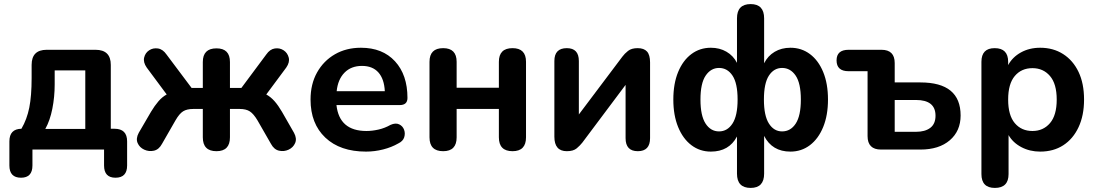

<svg xmlns="http://www.w3.org/2000/svg" viewBox="-20 -733 5377 941"><path d="M202 -101H398V-388H248V-319Q248 -258 236.5 -200Q225 -142 202 -101ZM83 138Q26 138 26 78V-40Q26 -101 85 -102Q112 -148 123.5 -205.5Q135 -263 135 -351V-415Q135 -489 209 -489H448Q523 -489 523 -415V-102H541Q603 -102 603 -40V78Q603 138 546 138Q490 138 490 78V0H139V78Q139 138 83 138Z M1041 8Q974 8 974 -60V-199H927Q896 -199 877.5 -187.5Q859 -176 840 -143L774 -28Q759 0 734.5 5.5Q710 11 687 0.5Q664 -10 654.5 -32Q645 -54 660 -82L720 -185Q738 -215 756.5 -236.5Q775 -258 797 -270L699 -402Q681 -428 686.5 -451Q692 -474 711 -486.5Q730 -499 754 -495.5Q778 -492 796 -466L919 -302H974V-429Q974 -496 1041 -496Q1107 -496 1107 -429V-302H1163L1285 -466Q1303 -492 1327 -495.5Q1351 -499 1370 -486.5Q1389 -474 1395 -451Q1401 -428 1383 -402L1285 -270Q1307 -258 1325.5 -237Q1344 -216 1362 -185L1421 -82Q1436 -54 1426.5 -32Q1417 -10 1394.5 0.5Q1372 11 1347.5 5.5Q1323 0 1308 -28L1242 -143Q1223 -175 1204.5 -187Q1186 -199 1155 -199H1107V-60Q1107 8 1041 8Z M1774 10Q1647 10 1574.5 -58.5Q1502 -127 1502 -245Q1502 -321 1534 -378Q1566 -435 1621.5 -467Q1677 -499 1749 -499Q1855 -499 1916 -432.5Q1977 -366 1977 -253Q1977 -218 1939 -218H1629Q1643 -91 1776 -91Q1804 -91 1835 -98Q1866 -105 1894 -121Q1919 -132 1936.5 -123.5Q1954 -115 1960.5 -97Q1967 -79 1961 -60Q1955 -41 1932 -30Q1899 -11 1857.5 -0.5Q1816 10 1774 10ZM1630 -286H1866Q1863 -346 1834.5 -378Q1806 -410 1754 -410Q1701 -410 1668.5 -377Q1636 -344 1630 -286Z M2152 8Q2085 8 2085 -60V-430Q2085 -497 2152 -497Q2218 -497 2218 -430V-303H2425V-430Q2425 -497 2492 -497Q2558 -497 2558 -430V-60Q2558 8 2492 8Q2425 8 2425 -60V-199H2218V-60Q2218 8 2152 8Z M2758 8Q2697 8 2697 -63V-434Q2697 -497 2758 -497Q2817 -497 2817 -434V-172L3030 -455Q3041 -470 3058 -483.5Q3075 -497 3105 -497Q3136 -497 3151 -480.5Q3166 -464 3166 -427V-56Q3166 8 3106 8Q3046 8 3046 -56V-317L2834 -34Q2823 -20 2806.5 -6Q2790 8 2758 8Z M3504 -89Q3545 -89 3570 -127.5Q3595 -166 3595 -245Q3595 -325 3570 -362.5Q3545 -400 3504 -400Q3464 -400 3438.5 -362.5Q3413 -325 3413 -245Q3413 -166 3438 -127.5Q3463 -89 3504 -89ZM3813 -89Q3855 -89 3880 -127.5Q3905 -166 3905 -245Q3905 -325 3879.5 -362.5Q3854 -400 3813 -400Q3773 -400 3748.5 -362.5Q3724 -325 3724 -245Q3724 -166 3748.5 -127.5Q3773 -89 3813 -89ZM3659 188Q3592 188 3592 118V-64Q3553 10 3464 10Q3410 10 3368.5 -21.5Q3327 -53 3303.5 -110.5Q3280 -168 3280 -245Q3280 -323 3303.5 -380Q3327 -437 3368.5 -468Q3410 -499 3464 -499Q3507 -499 3540.5 -479.5Q3574 -460 3592 -425V-643Q3592 -713 3659 -713Q3725 -713 3725 -643V-423Q3743 -459 3776.5 -479Q3810 -499 3854 -499Q3908 -499 3949.5 -468Q3991 -437 4014.5 -380Q4038 -323 4038 -245Q4038 -168 4014.5 -110.5Q3991 -53 3949.5 -21.5Q3908 10 3854 10Q3764 10 3725 -67V118Q3725 188 3659 188Z M4298 0Q4232 0 4232 -66V-384H4139Q4080 -384 4080 -437Q4080 -489 4139 -489H4300Q4365 -489 4365 -424V-329H4491Q4688 -329 4688 -167Q4688 -91 4635 -45.5Q4582 0 4491 0ZM4365 -87H4469Q4514 -87 4539.5 -106.5Q4565 -126 4565 -166Q4565 -243 4469 -243H4365Z M5040 -91Q5093 -91 5126 -129.5Q5159 -168 5159 -245Q5159 -322 5126 -360.5Q5093 -399 5040 -399Q4986 -399 4953.5 -360.5Q4921 -322 4921 -245Q4921 -168 4953.5 -129.5Q4986 -91 5040 -91ZM4856 188Q4790 188 4790 120V-430Q4790 -497 4855 -497Q4921 -497 4921 -430V-414Q4942 -453 4983.5 -476Q5025 -499 5078 -499Q5142 -499 5190.5 -468Q5239 -437 5266 -380.5Q5293 -324 5293 -245Q5293 -167 5266 -109.5Q5239 -52 5191 -21Q5143 10 5078 10Q5027 10 4985.5 -12Q4944 -34 4923 -71V120Q4923 188 4856 188Z"/></svg>

Font: Chiron GoRound TC SB
Style: Regular
Weight: 500
Designer: Ryoko NISHIZUKA 西塚涼子 (kana, bopomofo & ideographs); Paul D. Hunt (Latin, Greek & Cyrillic); Sandoll Communications 산돌커뮤니
Foundry: Adobe
Version: Version 1.000;hotconv 1.1.1;makeotfexe 2.6.0